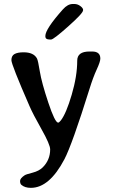

<svg xmlns="http://www.w3.org/2000/svg" viewBox="-20 -742 562 953"><path d="M233.9 -545.9H226.1Q205.1 -545.9 205.1 -561V-563.5Q205.1 -597.7 292 -695.3Q315.9 -722.2 341.3 -722.2H349.1Q365.2 -722.2 378.9 -711.9Q392.6 -701.7 392.6 -692.4L392.1 -690.4Q392.1 -676.3 318.8 -611.1Q245.6 -545.9 233.9 -545.9ZM363.3 -440.9Q363.3 -486.3 423.8 -486.3H437.5Q478 -486.3 478 -451.2Q478 -436 460 -397Q441.9 -357.9 424.3 -300.8Q337.9 -24.4 299.8 48.3Q225.1 190.4 133.3 190.4Q103 190.4 85.9 175.3Q79.6 169.4 79.6 156.2Q79.6 143.1 102.5 127.9Q108.9 123.5 141.4 115.2Q173.8 106.9 192.4 88.4Q229 51.8 229 -0.5Q229 -24.4 186 -100.6Q143.1 -176.8 126.5 -215.3Q36.6 -421.4 36.6 -443.4Q36.6 -465.3 52.2 -473.9Q67.9 -482.4 97.2 -482.4Q147 -482.4 163.6 -451.7Q168.9 -441.9 177.7 -387.2Q186.5 -332.5 219.7 -232.9Q252.9 -133.3 268.6 -133.3Q273.4 -133.3 282.2 -144.5Q308.6 -178.7 335.9 -271.7Q363.3 -364.7 363.3 -440.9Z"/></svg>

Font: Averia Libre
Style: Regular
Weight: 400
Version: Version 1.002